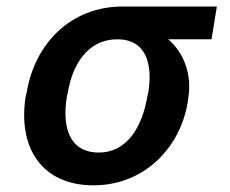

<svg xmlns="http://www.w3.org/2000/svg" viewBox="-20 -548 691 578"><path d="M60.4 -269.9 57.5 -258.5C33 -106.2 103.7 9.9 261.4 9.9C415.5 9.9 522.7 -104.8 544.7 -238.6L546.2 -248.6C559.3 -324.6 533 -389.6 486.5 -429.7H616.8L632.8 -528.4H349.4C192.8 -528.4 84.5 -416.5 60.4 -269.9ZM181.5 -258.5 184.3 -269.9C198.5 -355.8 245.7 -429.7 333.1 -429.7C419.7 -429.7 440.3 -355.8 426.5 -269.9L423.7 -258.5C408.4 -166.2 362.6 -88.8 277.7 -88.8C187.9 -88.8 166.2 -166.2 181.5 -258.5Z"/></svg>

Font: Magic Ui Pro Semi Bold
Style: Italic
Weight: 600
Italic angle: -9.39999°
Designer: Stefan Endress, Andreas Faust
Version: Version 1.000;FEAKit 1.0